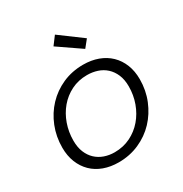

<svg xmlns="http://www.w3.org/2000/svg" viewBox="-180 -909 1002 1053"><g transform="rotate(-30 321.0 -383.0)"><path d="M597 -330Q597 -260 572 -198.5Q547 -137 503.5 -91Q460 -45 400 -18.5Q340 8 270 8Q219 8 176.5 -7.5Q134 -23 104 -52.5Q74 -82 57.5 -123.5Q41 -165 41 -216Q41 -286 65.5 -347.5Q90 -409 133.5 -455Q177 -501 236.5 -527.5Q296 -554 367 -554Q418 -554 460.5 -538.5Q503 -523 533.5 -493.5Q564 -464 580.5 -422.5Q597 -381 597 -330ZM113 -219Q113 -177 126 -145.5Q139 -114 161.5 -93Q184 -72 214 -61.5Q244 -51 278 -51Q333 -51 378.5 -73.5Q424 -96 456.5 -134Q489 -172 507 -221.5Q525 -271 525 -326Q525 -369 511.5 -400.5Q498 -432 475 -453Q452 -474 421.5 -484Q391 -494 357 -494Q302 -494 257 -471.5Q212 -449 180 -411Q148 -373 130.5 -323.5Q113 -274 113 -219ZM316 -774 458 -669 421 -623 277 -722Z"/></g></svg>

Font: SVN-Poppins Light
Style: Italic
Weight: 300
Italic angle: -10°
Designer: Ninad Kale (Devanagari), Jonny Pinhorn (Latin)
Foundry: Indian Type Foundry
Version: Version 3.002 2017; ttfautohint (v1.8.3)